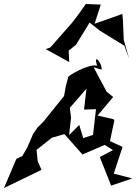

<svg xmlns="http://www.w3.org/2000/svg" viewBox="-59 -894 683 962"><path d="M285 -640 322 -670 390 -781 440 -741 564 -665 588 -600 561 -694 557 -791 554 -824 415 -775 446 -871 371 -874 335 -823 303 -781 193 -656 170 -648 288 -583ZM450 -545C454 -581 405 -630 428 -565C381 -576 276 -510 283 -508L271 -463L262 -413L159 -285L129 -255L107 -223L78 -156L53 -112L23 -98L-39 48L149 -43L130 -86L124 -143L201 -204L264 -222L354 -120L466 -168L507 -142L441 -107L498 36L604 0L511 -24L555 -158L492 -187L514 -291L509 -297L430 -315L508 -408L475 -435L410 -557ZM374 -508 378 -481 362 -345 422 -347 407 -218 358 -202 338 -268 287 -217 297 -303 291 -354 386 -463 381 -480Z"/></svg>

Font: Charger Distortion
Style: 2It
Weight: 400
Designer: Jasper
Foundry: Cannot Into Space Fonts
Version: Version 0.98